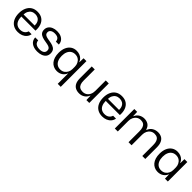

<svg xmlns="http://www.w3.org/2000/svg" viewBox="366 -2012 3655 3655"><g transform="rotate(45 2193.5 -184.0)"><path d="M277 9Q202 9 148.5 -24Q95 -57 67 -118Q39 -179 39 -260Q39 -343 67 -404.5Q95 -466 147 -499.5Q199 -533 274 -533Q354 -533 406 -497Q458 -461 481.5 -397Q505 -333 499 -249H118Q119 -184 138.5 -140.5Q158 -97 193.5 -75.5Q229 -54 277 -54Q333 -54 369 -80Q405 -106 417 -149H495Q486 -99 455.5 -63.5Q425 -28 379 -9.5Q333 9 277 9ZM119 -295 110 -307H429L420 -293Q421 -356 403 -394.5Q385 -433 351.5 -451.5Q318 -470 274 -470Q228 -470 194 -450Q160 -430 140.5 -391.5Q121 -353 119 -295Z M800 10Q751 10 712 -2Q673 -14 645 -35.5Q617 -57 602 -87.5Q587 -118 586 -155H666Q668 -120 685.5 -96.5Q703 -73 733.5 -62Q764 -51 802 -51Q863 -51 895.5 -74Q928 -97 928 -139Q928 -171 914 -188.5Q900 -206 871 -216Q842 -226 795 -233Q730 -242 687 -258Q644 -274 622 -303.5Q600 -333 600 -381Q600 -427 625 -461.5Q650 -496 695 -515.5Q740 -535 800 -535Q861 -535 905 -515.5Q949 -496 974 -460.5Q999 -425 1000 -376H921Q919 -411 903.5 -432.5Q888 -454 861.5 -463.5Q835 -473 799 -473Q743 -473 712 -450Q681 -427 681 -389Q681 -360 696 -342.5Q711 -325 742.5 -315.5Q774 -306 822 -299Q881 -291 923.5 -275Q966 -259 988 -228.5Q1010 -198 1010 -146Q1010 -96 984 -61.5Q958 -27 910.5 -8.5Q863 10 800 10Z M1514 167V-109H1510Q1491 -56 1442.5 -23.5Q1394 9 1326 9Q1278 9 1237.5 -10Q1197 -29 1168 -64Q1139 -99 1123.5 -149Q1108 -199 1108 -263Q1108 -348 1135.5 -408.5Q1163 -469 1212 -501.5Q1261 -534 1326 -534Q1371 -534 1408.5 -519.5Q1446 -505 1472 -479Q1498 -453 1510 -417H1515L1518 -525H1595V167ZM1352 -59Q1404 -59 1440 -83.5Q1476 -108 1495 -147Q1514 -186 1514 -231V-295Q1514 -341 1494.5 -380.5Q1475 -420 1439.5 -443.5Q1404 -467 1353 -467Q1303 -467 1266.5 -442.5Q1230 -418 1210.5 -372.5Q1191 -327 1191 -263Q1191 -200 1210.5 -154Q1230 -108 1266 -83.5Q1302 -59 1352 -59Z M1928 9Q1869 9 1826 -14.5Q1783 -38 1760.5 -85.5Q1738 -133 1738 -203V-525H1819V-223Q1819 -171 1833 -134.5Q1847 -98 1877.5 -79Q1908 -60 1956 -60Q2003 -60 2039 -83Q2075 -106 2095 -148Q2115 -190 2115 -245V-525H2196V0H2119L2115 -112H2109Q2089 -56 2040 -23.5Q1991 9 1928 9Z M2549 9Q2474 9 2420.5 -24Q2367 -57 2339 -118Q2311 -179 2311 -260Q2311 -343 2339 -404.5Q2367 -466 2419 -499.5Q2471 -533 2546 -533Q2626 -533 2678 -497Q2730 -461 2753.5 -397Q2777 -333 2771 -249H2390Q2391 -184 2410.5 -140.5Q2430 -97 2465.5 -75.5Q2501 -54 2549 -54Q2605 -54 2641 -80Q2677 -106 2689 -149H2767Q2758 -99 2727.5 -63.5Q2697 -28 2651 -9.5Q2605 9 2549 9ZM2391 -295 2382 -307H2701L2692 -293Q2693 -356 2675 -394.5Q2657 -433 2623.5 -451.5Q2590 -470 2546 -470Q2500 -470 2466 -450Q2432 -430 2412.5 -391.5Q2393 -353 2391 -295Z M2884 0V-525H2961L2964 -416H2970Q2993 -474 3042 -503.5Q3091 -533 3150 -533Q3210 -533 3256 -504Q3302 -475 3322 -407H3330Q3353 -470 3404.5 -501.5Q3456 -533 3520 -533Q3573 -533 3614.5 -511Q3656 -489 3680 -439.5Q3704 -390 3704 -309V0H3624V-293Q3624 -352 3609.5 -390Q3595 -428 3566.5 -446.5Q3538 -465 3492 -465Q3445 -465 3409.5 -441Q3374 -417 3354.5 -376.5Q3335 -336 3335 -284V0H3253V-293Q3253 -352 3239 -390Q3225 -428 3196.5 -446.5Q3168 -465 3123 -465Q3075 -465 3039.5 -441Q3004 -417 2984 -376.5Q2964 -336 2964 -284V0Z M4042 9Q3994 9 3953.5 -10Q3913 -29 3884 -64Q3855 -99 3839.5 -149Q3824 -199 3824 -263Q3824 -348 3851.5 -408.5Q3879 -469 3928 -501.5Q3977 -534 4042 -534Q4087 -534 4124.5 -519.5Q4162 -505 4188 -479Q4214 -453 4226 -417H4231L4234 -525H4311V0H4234L4231 -109H4226Q4207 -56 4158.5 -23.5Q4110 9 4042 9ZM4068 -59Q4120 -59 4156 -83.5Q4192 -108 4211 -147Q4230 -186 4230 -231V-295Q4230 -341 4210.5 -380.5Q4191 -420 4155.5 -443.5Q4120 -467 4069 -467Q4019 -467 3982.5 -442.5Q3946 -418 3926.5 -372.5Q3907 -327 3907 -263Q3907 -200 3926.5 -154Q3946 -108 3982 -83.5Q4018 -59 4068 -59Z"/></g></svg>

Font: Mona Sans ExtraLight
Style: Regular
Weight: 400
Version: Version 2.000